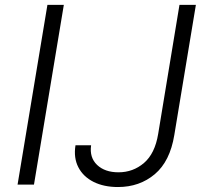

<svg xmlns="http://www.w3.org/2000/svg" viewBox="-20 -747 834 777"><path d="M238.3 -727.3 117.5 0H51.1L171.9 -727.3ZM706.3 -727.3H772.7L685.4 -200.6Q668 -94.1 606.4 -42.1Q544.7 9.9 457.4 9.9Q400.2 9.9 358.5 -11Q316.8 -32 297.1 -70.1Q277.3 -108.3 285.5 -159.1H348.7Q341.6 -109.4 373 -79.5Q404.5 -49.7 459.5 -49.7Q518.5 -49.7 562.7 -87.5Q606.9 -125.4 620 -204.5Z"/></svg>

Font: Inter UI Light
Style: Italic
Weight: 300
Italic angle: 9.39999°
Designer: Rasmus Andersson
Foundry: rsms
Version: 3.2;8d6f07862